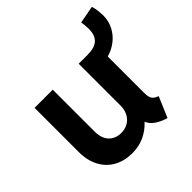

<svg xmlns="http://www.w3.org/2000/svg" viewBox="-178 -843 1007 1007"><g transform="rotate(-45 325.5 -339.5)"><path d="M53.7 -196.3V-523.4H188.5V-211.9Q188.5 -178.7 200.4 -155.5Q212.4 -132.3 233.6 -120.4Q254.9 -108.4 281.2 -108.4Q310.5 -108.4 333.3 -121.3Q356 -134.3 368.4 -158Q380.9 -181.6 380.9 -211.9V-523.4H447.3Q499.5 -523.4 523.7 -545.9Q547.9 -568.4 547.9 -615.2Q547.9 -645 543 -667L640.6 -685.5Q649.9 -659.7 651.4 -612.3Q651.4 -570.3 633.3 -535.4Q615.2 -500.5 584.5 -476.8Q553.7 -453.1 515.6 -442.4V-173.8Q515.6 -152.8 519 -140.9Q522.5 -128.9 531.2 -120.8Q540 -112.8 557.6 -106.4L508.8 7.8Q429.2 -16.6 411.1 -62.5H408.7Q378.4 -29.3 337.6 -10.7Q296.9 7.8 248 7.8Q192.4 7.8 148.2 -15.9Q104 -39.6 78.9 -85.7Q53.7 -131.8 53.7 -196.3Z"/></g></svg>

Font: Reddit Sans Fudge
Style: Bold
Weight: 700
Designer: Stephen Hutchings
Foundry: Reddit
Version: Version 1.013